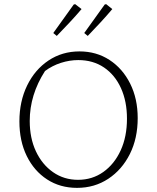

<svg xmlns="http://www.w3.org/2000/svg" viewBox="-20 -902 759 930"><path d="M353 8Q271 8 208 -33Q145 -74 109.5 -146.5Q74 -219 74 -314Q74 -411 111.5 -488Q149 -565 215 -609Q281 -653 365 -653Q447 -653 510.5 -611.5Q574 -570 610.5 -497Q647 -424 647 -330Q647 -232 609 -156Q571 -80 504.5 -36Q438 8 353 8ZM358 -31Q427 -31 480.5 -69Q534 -107 564.5 -173.5Q595 -240 595 -327Q595 -411 566 -475Q537 -539 484 -575Q431 -611 359 -611Q317 -611 275 -597.5Q233 -584 198 -558Q124 -443 124 -316Q124 -233 154 -169Q184 -105 237 -68Q290 -31 358 -31ZM238 -742 337 -880 344 -882 375 -858Q347 -825 316.5 -792.5Q286 -760 255 -728ZM388 -742 487 -880 494 -882 524 -858Q496 -825 466 -792.5Q436 -760 405 -728Z"/></svg>

Font: Piazzolla SC ExtraLight
Style: Regular
Weight: 200
Designer: Juan Pablo del Peral
Foundry: Huerta Tipografica
Version: Version 1.330